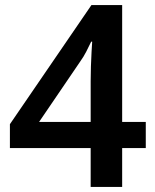

<svg xmlns="http://www.w3.org/2000/svg" viewBox="-20 -736 612 756"><path d="M554 -153H461V0H337V-153H19V-247L340 -716H461V-256H554ZM337 -416Q337 -444 338 -474.5Q339 -505 340.5 -531.5Q342 -558 343 -572H339Q330 -553 319.5 -532.5Q309 -512 296 -494L134 -256H337Z"/></svg>

Font: Noto Sans Tangsa SemiBold
Style: Regular
Weight: 600
Version: Version 1.504